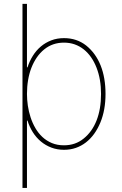

<svg xmlns="http://www.w3.org/2000/svg" viewBox="-20 -747 616 972"><path d="M93.8 -727.3H116.5V-406.2H119.3Q129.6 -438.2 146.7 -465.2Q163.7 -492.2 187.1 -511.9Q210.6 -531.6 239.9 -542.8Q269.2 -554 304 -554Q368.3 -554 415.8 -517Q464.1 -478.3 489.2 -416.2Q514.2 -354 514.2 -271.3Q514.2 -190 488.3 -127.1Q475.1 -95.2 456.7 -69.6Q438.2 -44 414.8 -25.9Q391.3 -7.8 363.6 1.8Q335.9 11.4 304 11.4Q269.5 11.4 240.1 0.2Q210.6 -11 187 -30.7Q163.4 -50.4 146.3 -77.4Q129.3 -104.4 119.3 -136.4H116.5V204.5H93.8ZM304 -11.4Q361.9 -11.4 403.8 -45.8Q446.7 -80.3 469.1 -137.8Q491.5 -195.3 491.5 -271.3Q491.5 -345.9 468.8 -404.1Q457.4 -433.6 441.1 -457Q424.7 -480.5 403.9 -497Q383.2 -513.5 358 -522.4Q332.7 -531.2 304 -531.2Q246.4 -531.2 204.2 -497.2Q182.9 -480.1 166.5 -456.3Q150.2 -432.5 139 -403.8Q127.8 -375 122.2 -341.6Q116.5 -308.2 116.5 -271.3Q116.5 -242.9 120.9 -212.4Q125.4 -181.8 134.8 -153.1Q144.2 -124.3 159.1 -98.5Q174 -72.8 194.8 -53.4Q215.6 -34.1 242.7 -22.7Q269.9 -11.4 304 -11.4Z"/></svg>

Font: Inter P Thin
Style: Regular
Weight: 100
Designer: Rasmus Andersson
Foundry: rsms
Version: Version 3.018;git-588b23468